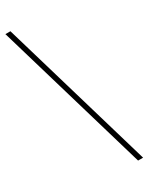

<svg xmlns="http://www.w3.org/2000/svg" viewBox="-228 -800 745 962"><g transform="rotate(-30 144.0 -319.5)"><path d="M259 121 0 -760H29L288 121Z"/></g></svg>

Font: Noto Serif Khmer Thin
Style: Regular
Weight: 250
Version: Version 2.003